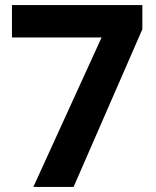

<svg xmlns="http://www.w3.org/2000/svg" viewBox="-20 -734 612 754"><path d="M111 0 379 -587H27V-714H539V-619L269 0Z"/></svg>

Font: Noto Sans Gujarati UI
Style: Bold
Weight: 700
Designer: Jelle Bosma - Monotype Design Team, Universal Thirst
Foundry: Monotype Imaging Inc.
Version: Version 2.106; ttfautohint (v1.8.4.7-5d5b)